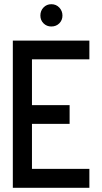

<svg xmlns="http://www.w3.org/2000/svg" viewBox="-20 -893 484 913"><path d="M224 -767Q202 -767 187 -782Q172 -797 172 -819Q172 -842 187 -857.5Q202 -873 224 -873Q247 -873 262 -857Q277 -841 277 -819Q277 -797 262 -782Q247 -767 224 -767ZM41 0V-700H405V-611H132V-393H311V-304H132V-90H405V0Z"/></svg>

Font: Stick No Bills Medium
Style: Regular
Weight: 500
Version: Version 2.000